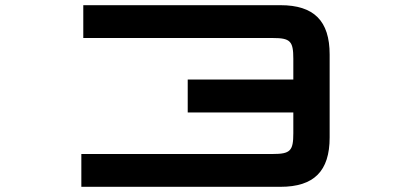

<svg xmlns="http://www.w3.org/2000/svg" viewBox="-20 -720 1594 740"><path d="M1061 -700H301V-573.5H1031C1099 -573.5 1110.5 -561.5 1110.5 -493.5V-413.5H703.5V-286.5H1110.5V-206.5C1110.5 -138.5 1099 -126.5 1031 -126.5H293.5V0H1061C1190 0 1250.5 -60.5 1250.5 -190V-510C1250.5 -639.5 1190 -700 1061 -700Z"/></svg>

Font: Melete Medium
Style: Regular
Weight: 500
Width: 6
Designer: Sora Sagano
Foundry: DOT COLON
Version: Version 0.200;FEAKit 1.0